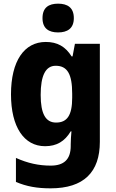

<svg xmlns="http://www.w3.org/2000/svg" viewBox="-20 -788 631 1048"><path d="M297 -768C246 -768 212 -747 212 -689C212 -632 247 -611 297 -611C347 -611 383 -632 383 -689C383 -747 348 -768 297 -768ZM230 -559C112 -559 40 -455 40 -273C40 -95 111 10 226 10C289 10 333 -16 366 -71H370C368 -49 366 -21 366 0V9C366 83 328 116 257 116C191 116 132 103 67 74V205C125 230 183 240 256 240C438 240 525 151 525 -14V-549H389L376 -480H371C337 -534 293 -559 230 -559ZM284 -429C348 -429 374 -383 374 -277V-254C374 -158 346 -119 286 -119C229 -119 202 -167 202 -270C202 -376 229 -429 284 -429Z"/></svg>

Font: Noto Sans Sinhala UI SemiCondensed ExtraBold
Style: Regular
Weight: 800
Width: 4
Designer: Jelle Bosma - Monotype Design Team
Foundry: Monotype Imaging Inc.
Version: Version 2.006